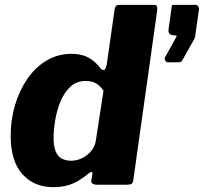

<svg xmlns="http://www.w3.org/2000/svg" viewBox="-20 -762 841 792"><path d="M379 0Q370 0 362.5 -4Q355 -8 357 -20L361 -43Q363 -51 358.5 -52.5Q354 -54 346 -47Q327 -31 305 -17.5Q283 -4 257.5 3Q232 10 200 10Q120 10 72 -44Q24 -98 24 -202Q24 -268 42 -328.5Q60 -389 93 -437Q126 -485 172.5 -512.5Q219 -540 275 -540Q315 -540 343 -525.5Q371 -511 394 -481Q401 -472 409 -473.5Q417 -475 421 -501L453 -725Q455 -735 460 -738.5Q465 -742 474 -742H617Q632 -742 628 -716L530 -20Q529 -8 523 -4Q517 0 502 0ZM407 -388Q391 -410 374.5 -419Q358 -428 334 -428Q295 -428 269.5 -403.5Q244 -379 229 -342Q214 -305 207.5 -265Q201 -225 201 -193Q201 -159 209.5 -138Q218 -117 234.5 -108Q251 -99 273 -99Q298 -99 320.5 -110.5Q343 -122 357.5 -141Q372 -160 375 -180ZM672 -505Q665 -505 661.5 -512.5Q658 -520 660 -524L702 -600Q707 -609 708.5 -612Q710 -615 702 -616L692 -617Q683 -618 678.5 -624Q674 -630 675 -638L688 -733Q689 -740 691 -741Q693 -742 698 -742H788Q793 -742 797.5 -736Q802 -730 801 -725L785 -612Q784 -609 783.5 -606.5Q783 -604 782 -602L733 -515Q729 -507 724 -506Q719 -505 706 -505H672Z"/></svg>

Font: Libre Franklin Thin ExtraBold
Style: Italic
Weight: 800
Italic angle: -8°
Version: Version 2.000